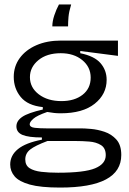

<svg xmlns="http://www.w3.org/2000/svg" viewBox="-20 -696 584 866"><path d="M251 150Q163 150 114.5 136.5Q66 123 46 99.5Q26 76 26 46Q26 5 61 -23.5Q96 -52 169 -66V-76Q109 -76 81.5 -87.5Q54 -99 54 -126Q54 -151 80.5 -169Q107 -187 173 -202V-213Q105 -220 73.5 -258.5Q42 -297 42 -349Q42 -397 69 -434Q96 -471 144 -492Q192 -513 255 -513H512V-444L342 -466V-456Q406 -443 433.5 -411Q461 -379 461 -336Q461 -271 407 -228Q353 -185 254 -185Q237 -185 224 -186.5Q211 -188 193 -191Q147 -175 130.5 -160.5Q114 -146 114 -136Q114 -122 137 -119.5Q160 -117 189 -117H345Q361 -117 390.5 -114.5Q420 -112 451.5 -101.5Q483 -91 505 -66.5Q527 -42 527 3Q527 150 251 150ZM257 -240Q316 -240 352.5 -268.5Q389 -297 389 -346Q389 -394 351 -425Q313 -456 254 -456Q191 -456 153 -424.5Q115 -393 115 -348Q115 -301 155 -270.5Q195 -240 257 -240ZM242 83Q361 83 409 63Q457 43 457 4Q457 -28 435.5 -41.5Q414 -55 382.5 -57.5Q351 -60 321 -60H194Q138 -39 116 -21.5Q94 -4 94 23Q94 50 113.5 62.5Q133 75 166.5 79Q200 83 242 83ZM301 -676Q291 -643 289 -620Q287 -597 287 -577H216Q216 -600 225 -627Q234 -654 246 -676Z"/></svg>

Font: Bricolage Grotesque 48pt Light
Style: Regular
Weight: 300
Designer: Mathieu Triay
Foundry: Atelier Triay
Version: Version 1.000; ttfautohint (v1.8.4.7-5d5b);gftools[0.9.32]